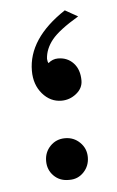

<svg xmlns="http://www.w3.org/2000/svg" viewBox="-42 -504 325 535"><g transform="rotate(-5 120.5 -237.0)"><path d="M98.1 -342.3Q99.1 -337.4 99.1 -335L101.1 -330.1Q113.3 -340.8 128.4 -340.8Q154.8 -340.8 171.6 -322.8Q188.5 -304.7 188.5 -273.9Q188.5 -252.4 169.9 -237.5Q151.4 -222.7 128.4 -222.7Q97.2 -222.7 75.2 -248.3Q53.2 -273.9 53.2 -312.5Q53.2 -402.8 159.2 -472.7L194.8 -452.6Q139.6 -419.9 119.6 -395Q99.6 -370.1 98.1 -342.3ZM131.8 -1H128.4Q103.5 -1 87.2 -17.6Q70.8 -34.2 70.8 -58.8Q70.8 -83.5 87.4 -100.6Q104 -117.7 128.7 -117.7Q153.3 -117.7 170.4 -100.8Q187.5 -84 187.5 -59.6Q187.5 -35.2 171.4 -18.1Q155.3 -1 131.8 -1Z"/></g></svg>

Font: GanjNamehSans
Style: Regular
Weight: 400
Designer: Mohammad Saleh Souzanchi
Foundry: http://font-store.ir
Version: Version:0.0.4;RFB:1.2.5;Building:2016-12-11 09:43:53.670092